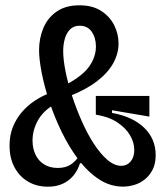

<svg xmlns="http://www.w3.org/2000/svg" viewBox="-20 -692 622 724"><path d="M444 11.7Q395.3 11.7 353.2 -16Q311 -43.7 275.8 -90.3Q240.7 -137 213.2 -193.3Q185.7 -249.7 166.5 -307.7Q147.3 -365.7 137.3 -417.2Q127.3 -468.7 127.3 -503Q127.3 -546.3 143 -585Q158.7 -623.7 192.7 -647.8Q226.7 -672 279.3 -672Q329.3 -672 362 -650.5Q394.7 -629 410.8 -596.5Q427 -564 427 -528Q427 -490 407 -453.7Q387 -417.3 345.5 -385.5Q304 -353.7 238 -327.7L230 -373.3Q291 -405.7 316.3 -441.3Q341.7 -477 341.7 -517Q341.7 -549.3 326 -572.2Q310.3 -595 280.3 -595Q257.7 -595 244 -581Q230.3 -567 224.3 -545.5Q218.3 -524 218.3 -498.7Q218.3 -468.3 226.8 -424.3Q235.3 -380.3 251.3 -331.7Q267.3 -283 288 -236Q308.7 -189 333.3 -150.8Q358 -112.7 384.5 -89.7Q411 -66.7 437.3 -66.7Q458.7 -66.7 472.5 -83Q486.3 -99.3 486.3 -126.3Q486.3 -154.7 470.3 -182Q454.3 -209.3 422.5 -230.5Q390.7 -251.7 341.3 -259.7V-330.3H543.3V-252.3L402.3 -276.3V-266.3Q480.7 -252 523.8 -210.2Q567 -168.3 567 -107.3Q567 -74.3 555.5 -52.2Q544 -30 526 -15.5Q508 -1 486.5 5.3Q465 11.7 444 11.7ZM160.7 12Q118.3 12 85.8 -7.2Q53.3 -26.3 34.7 -61Q16 -95.7 16 -143.3Q16 -181.3 28.3 -212.5Q40.7 -243.7 62.5 -269.2Q84.3 -294.7 112.7 -313.2Q141 -331.7 174 -343.7L184 -297.7Q142.7 -273.7 122.7 -237.5Q102.7 -201.3 102.7 -161.7Q102.7 -131.7 114.2 -108.2Q125.7 -84.7 147 -71.7Q168.3 -58.7 198 -58.7Q227.7 -58.7 247 -71.7Q266.3 -84.7 279.3 -106L290.7 -76.7H281.7Q273.7 -50.3 257.2 -30.3Q240.7 -10.3 216.7 0.8Q192.7 12 160.7 12Z"/></svg>

Font: Bricolage Grotesque 96pt ExtraBold SemiCondensed
Style: Regular
Weight: 800
Width: 4
Version: Version 1.001;gftools[0.9.33.dev8+g029e19f]